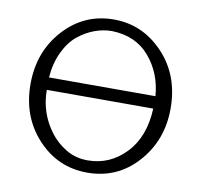

<svg xmlns="http://www.w3.org/2000/svg" viewBox="-80 -797 945 899"><g transform="rotate(10 392.0 -347.0)"><path d="M58 -346Q58 -500 154 -605.5Q250 -711 391 -711Q528 -711 626 -607.5Q724 -504 724 -346Q724 -195 629 -89Q534 17 391 17Q251 17 154.5 -87Q58 -191 58 -346ZM138 -332Q138 -222 204 -135Q233 -96 279 -68Q325 -40 383 -40Q488 -40 563 -118Q638 -196 644 -332ZM138 -391H644Q636 -499 570.5 -576Q505 -653 391 -656Q350 -656 309 -641Q268 -626 231 -596Q194 -566 168.5 -512.5Q143 -459 138 -391Z"/></g></svg>

Font: Coval
Style: ExtraLight
Weight: 250
Foundry: Context Ltd
Version: Version 001.000